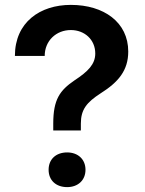

<svg xmlns="http://www.w3.org/2000/svg" viewBox="-20 -757 595 786"><path d="M198 -251V-223H311V-251C311 -309 335 -338 392 -375C465 -421 505 -469 505 -546C505 -666 405 -737 270 -737C144 -737 41 -666 41 -528H163C163 -590 210 -634 270 -634C326 -634 370 -595 370 -538C370 -494 340 -464 285 -428C225 -387 198 -350 198 -251ZM179 -62C179 -19 209 9 255 9C299 9 330 -19 330 -62C330 -105 299 -133 255 -133C209 -133 179 -105 179 -62Z"/></svg>

Font: Wafeq Semi Bold
Style: Regular
Weight: 600
Designer: Rasmus Andersson & Azza Alameddine
Foundry: Google & TypeTogether
Version: Version 3.000;January 28, 2025;FontCreator 15.0.0.3014 64-bi